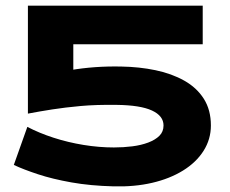

<svg xmlns="http://www.w3.org/2000/svg" viewBox="-20 -640 816 681"><path d="M121 -620H699V-483H121ZM728 -195Q728 -146 702 -105Q676 -64 629 -35Q582 -6 519.5 8.5Q457 23 383 21Q301 19 233.5 7Q166 -5 114.5 -22Q63 -39 29 -55L77 -190Q119 -168 170 -151.5Q221 -135 276 -126Q331 -117 384 -117Q418 -117 449.5 -121Q481 -125 506 -134.5Q531 -144 545.5 -158.5Q560 -173 560 -195Q560 -229 519 -248Q478 -267 394 -268Q321 -269 266 -264Q211 -259 166 -252Q121 -245 79 -237V-360Q142 -376 228.5 -391Q315 -406 410 -404Q474 -403 531.5 -391Q589 -379 633.5 -354Q678 -329 703 -289.5Q728 -250 728 -195ZM79 -620H240V-336L79 -296Z"/></svg>

Font: BioRhyme SemiExpanded ExtraBold
Style: Regular
Weight: 800
Width: 6
Designer: Aoife Mooney
Foundry: Aoife Mooney Type
Version: Version 1.600;gftools[0.9.33]